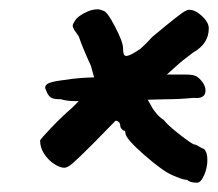

<svg xmlns="http://www.w3.org/2000/svg" viewBox="-20 -380 468 412"><path d="M418 -60Q425 -53 425 -37Q425 -20 418 -4Q411 12 403 12Q387 12 382 6Q376 6 367.5 3Q359 0 350 -4Q329 -13 289 -48Q249 -83 249 -95Q249 -98 248 -99Q247 -100 244 -100Q243 -101 240.5 -104Q238 -107 238 -111Q238 -115 235 -118Q232 -121 228 -121L181 -73Q149 -41 137 -30.5Q125 -20 118 -20Q109 -20 96.5 -28Q84 -36 75 -49.5Q66 -63 66 -79Q71 -86 91.5 -107.5Q112 -129 135 -149L149 -163H143Q123 -163 111 -167Q97 -167 91.5 -169.5Q86 -172 82 -179Q77 -189 77 -192Q77 -199 87 -202.5Q97 -206 123 -209Q146 -213 182 -214L175 -239Q157 -278 149 -302Q143 -310 139.5 -315.5Q136 -321 136 -325Q136 -329 144 -340Q151 -347 164 -353.5Q177 -360 189 -360Q195 -360 201 -357Q209 -357 226.5 -323.5Q244 -290 244 -277Q244 -268 245.5 -264Q247 -260 251 -260Q259 -260 281 -275Q292 -285 298.5 -292Q305 -299 307 -301Q368 -352 377 -356Q382 -359 386 -359Q399 -359 413.5 -345.5Q428 -332 428 -319Q428 -286 394 -267Q371 -250 357.5 -237.5Q344 -225 338 -220H359Q364 -220 378 -220Q392 -220 398.5 -217.5Q405 -215 411 -208Q421 -197 421 -186Q421 -167 395 -170Q365 -167 335 -167L297 -166L305 -152Q309 -144 316.5 -135.5Q324 -127 331 -123Q339 -112 366 -91Q393 -70 397 -70Q400 -70 406.5 -66Q413 -62 418 -60Z"/></svg>

Font: Caveat
Style: Bold
Weight: 700
Designer: Pablo Impallari
Foundry: Pablo Impallari
Version: Version 1.500; ttfautohint (v1.6)